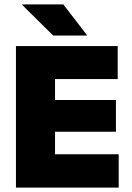

<svg xmlns="http://www.w3.org/2000/svg" viewBox="-20 -847 594 867"><path d="M52 0V-639H228.5V0ZM104.5 0V-150.5H516V0ZM156 -252V-395.5H503.5V-252ZM104.5 -490V-639H511.5V-490ZM266 -827 373 -688V-686.5H220L79.5 -825.5V-827Z"/></svg>

Font: Anek Odia ExtraBold
Style: Regular
Weight: 800
Designer: Yesha Goshar & Mahesh Sahu (Odia), Yesha Goshar (Latin)
Foundry: Ek Type
Version: Version 1.003